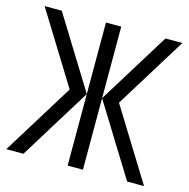

<svg xmlns="http://www.w3.org/2000/svg" viewBox="-94 -710 788 801"><g transform="rotate(15 300.0 -309.0)"><path d="M333 -309 524 -618H597L406 -309ZM2 0 193 -309H267L76 0ZM193 -309 2 -618H76L267 -309ZM267 0V-618H333V0ZM524 0 333 -309H406L597 0Z"/></g></svg>

Font: Victor Mono Light
Style: Regular
Weight: 300
Monospace: yes
Designer: Rune Bjørnerås
Version: Version 1.561;gftools[0.9.30]